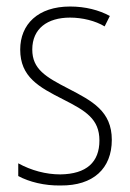

<svg xmlns="http://www.w3.org/2000/svg" viewBox="-20 -559 400 589"><path d="M166 10C266 11 323 -42 323 -130C323 -218 263 -249 190 -287C120 -323 79 -347 79 -407C79 -471 125 -505 195 -505C233 -505 273 -495 301 -478L317 -510C284 -528 242 -539 195 -539C96 -539 42 -484 42 -407C42 -323 99 -292 174 -254C243 -219 285 -194 285 -128C285 -62 246 -25 165 -24C121 -24 76 -36 36 -58V-19C69 -1 117 11 166 10Z"/></svg>

Font: Noto Sans Condensed ExtraLight
Style: Regular
Weight: 200
Width: 3
Designer: Monotype Design Team
Foundry: Monotype Imaging Inc.
Version: Version 2.013